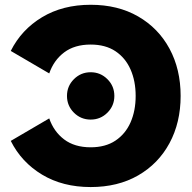

<svg xmlns="http://www.w3.org/2000/svg" viewBox="-20 -757 790 792"><path d="M183.1 -454.1 24.4 -546.9Q68.4 -634.8 153.6 -686Q238.8 -737.3 354 -737.3Q466.3 -737.3 549.8 -689.2Q633.3 -641.1 679.2 -556.2Q725.1 -471.2 725.1 -361.3Q725.1 -251.5 679.2 -166.5Q633.3 -81.5 549.8 -33.4Q466.3 14.6 354 14.6Q238.8 14.6 153.6 -36.6Q68.4 -87.9 24.4 -175.8L183.1 -268.6Q201.7 -214.4 244.6 -181.9Q287.6 -149.4 354 -149.4Q415 -149.4 456.3 -177Q497.6 -204.6 518.6 -252.4Q539.6 -300.3 539.6 -361.3Q539.6 -422.4 518.6 -470.2Q497.6 -518.1 456.3 -545.7Q415 -573.2 354 -573.2Q287.6 -573.2 244.6 -540.8Q201.7 -508.3 183.1 -454.1ZM451.7 -361.3Q451.7 -320.8 423.1 -292.2Q394.5 -263.7 354 -263.7Q313.5 -263.7 284.9 -292.2Q256.3 -320.8 256.3 -361.3Q256.3 -401.9 284.9 -430.4Q313.5 -459 354 -459Q394.5 -459 423.1 -430.4Q451.7 -401.9 451.7 -361.3Z"/></svg>

Font: Giphurs Black
Style: Regular
Weight: 900
Version: Version 0.920; ttfautohint (v1.8.4.7-5d5b)